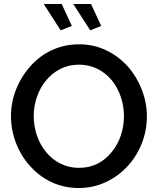

<svg xmlns="http://www.w3.org/2000/svg" viewBox="-20 -937 792 962"><path d="M340 -807 289 -917H199L284 -785ZM487 -807 436 -917H347L432 -785ZM619 -104Q665 -154 690.5 -218.5Q716 -283 716 -354Q716 -421 691.5 -485.5Q667 -550 623 -601Q576 -654 513 -684.5Q450 -715 377 -715Q304 -715 241.5 -686.5Q179 -658 133 -606Q87 -555 61 -490Q35 -425 35 -355Q35 -287 59.5 -222Q84 -157 129 -107Q175 -54 238 -24.5Q301 5 375 5Q446 5 509 -24Q572 -53 619 -104ZM209 -532Q240 -570 282 -591.5Q324 -613 376 -613Q425 -613 467 -592.5Q509 -572 540 -535Q569 -499 585 -452.5Q601 -406 601 -355Q601 -306 586 -260Q571 -214 542 -178Q477 -96 376 -96Q326 -96 283.5 -117Q241 -138 211 -175Q181 -211 165 -258Q149 -305 149 -355Q149 -404 164.5 -450Q180 -496 209 -532Z"/></svg>

Font: RT Raleway SemiBold
Style: Regular
Weight: 400
Designer: Matt McInerney, Pablo Impallari, Rodrigo Fuenzalida — Edited by Milan Moffatt in April 2016
Foundry: Matt McInerney, Pablo Impallari, Rodrigo Fuenzalida — Edited by Milan Moffatt in April 2016
Version: Version 3.001